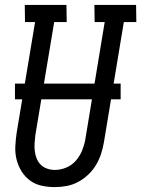

<svg xmlns="http://www.w3.org/2000/svg" viewBox="-20 -755 576 783"><path d="M203 8Q175 8 148.5 2Q122 -4 101.5 -19.5Q81 -35 67.5 -57Q54 -79 47.5 -105Q41 -131 42.5 -159Q44 -187 48 -214L123 -665H82L81 -735H251L252 -665H201L124 -203Q122 -186 121 -170Q120 -154 122 -138Q124 -122 130 -107.5Q136 -93 147 -82.5Q158 -72 173 -67Q188 -62 204 -62Q227 -62 250 -71.5Q273 -81 289.5 -100Q306 -119 315 -141.5Q324 -164 328 -187L407 -665H366L365 -735H535L536 -665H485L404 -176Q400 -152 392.5 -128.5Q385 -105 372 -83Q359 -61 340 -43Q321 -25 298.5 -13Q276 -1 251.5 3.5Q227 8 203 8ZM41 -350V-414H472V-350Z"/></svg>

Font: Iosevka Curly Slab
Style: Italic
Weight: 400
Italic angle: -9°
Monospace: yes
Designer: Belleve Invis
Foundry: Belleve Invis
Version: Version 22.1.2; ttfautohint (v1.8.4)